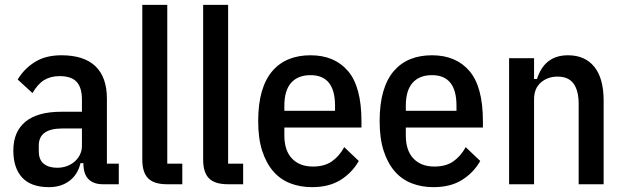

<svg xmlns="http://www.w3.org/2000/svg" viewBox="-20 -760 2575 792"><path d="M404 0Q366 0 345 -21Q324 -42 324 -87H312Q301 -40 266.5 -14Q232 12 182 12Q108 12 71.5 -27.5Q35 -67 35 -139Q35 -217 85 -258Q135 -299 232 -299H318V-349Q318 -399 296 -422.5Q274 -446 226 -446Q189 -446 162.5 -430Q136 -414 114 -376L53 -432Q79 -476 123.5 -504Q168 -532 233 -532Q327 -532 374 -486.5Q421 -441 421 -353V-85H470V0ZM216 -68Q238 -68 256.5 -75Q275 -82 288.5 -94Q302 -106 310 -122.5Q318 -139 318 -158V-230H237Q140 -230 140 -160V-136Q140 -101 160.5 -84.5Q181 -68 216 -68Z M669 0Q615 0 591 -24.5Q567 -49 567 -101V-740H670V-85H732V0Z M920 0Q866 0 842 -24.5Q818 -49 818 -101V-740H921V-85H983V0Z M1267 12Q1218 12 1177 -4Q1136 -20 1107 -53.5Q1078 -87 1061.5 -138Q1045 -189 1045 -260Q1045 -331 1060 -382.5Q1075 -434 1103.5 -467Q1132 -500 1171.5 -516Q1211 -532 1261 -532Q1360 -532 1415.5 -467Q1471 -402 1471 -260V-234H1153V-201Q1153 -139 1184.5 -106Q1216 -73 1271 -73Q1318 -73 1348.5 -94Q1379 -115 1400 -153L1460 -96Q1432 -47 1384.5 -17.5Q1337 12 1267 12ZM1261 -450Q1209 -450 1181 -418.5Q1153 -387 1153 -324V-303H1362V-324Q1362 -450 1261 -450Z M1768 12Q1719 12 1678 -4Q1637 -20 1608 -53.5Q1579 -87 1562.5 -138Q1546 -189 1546 -260Q1546 -331 1561 -382.5Q1576 -434 1604.5 -467Q1633 -500 1672.5 -516Q1712 -532 1762 -532Q1861 -532 1916.5 -467Q1972 -402 1972 -260V-234H1654V-201Q1654 -139 1685.5 -106Q1717 -73 1772 -73Q1819 -73 1849.5 -94Q1880 -115 1901 -153L1961 -96Q1933 -47 1885.5 -17.5Q1838 12 1768 12ZM1762 -450Q1710 -450 1682 -418.5Q1654 -387 1654 -324V-303H1863V-324Q1863 -450 1762 -450Z M2080 0V-520H2183V-434H2195Q2226 -532 2323 -532Q2393 -532 2431.5 -484.5Q2470 -437 2470 -345V0H2367V-331Q2367 -386 2346 -415Q2325 -444 2280 -444Q2239 -444 2211 -419.5Q2183 -395 2183 -351V0Z"/></svg>

Font: IBM Plex Sans Cond Medm
Style: Regular
Weight: 500
Width: 3
Designer: Mike Abbink, Paul van der Laan, Pieter van Rosmalen
Foundry: Bold Monday
Version: Version 1.3